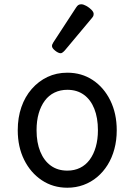

<svg xmlns="http://www.w3.org/2000/svg" viewBox="-20 -859 629 898"><path d="M295 19Q228 19 175.5 -16Q123 -51 93 -111.5Q63 -172 63 -250Q63 -309 80 -358Q97 -407 128.5 -443Q160 -479 202 -499Q244 -519 295 -519Q362 -519 414 -484.5Q466 -450 496 -389Q526 -328 526 -250Q526 -203 515 -162Q504 -121 483.5 -88Q463 -55 434.5 -31Q406 -7 370.5 6Q335 19 295 19ZM295 -61Q328 -61 354.5 -74Q381 -87 399.5 -112Q418 -137 428 -172Q438 -207 438 -250Q438 -308 421 -350.5Q404 -393 372 -416Q340 -439 295 -439Q262 -439 235 -426Q208 -413 189.5 -388Q171 -363 161 -328.5Q151 -294 151 -250Q151 -192 168.5 -149.5Q186 -107 218 -84Q250 -61 295 -61ZM264 -610Q253 -610 238 -622Q223 -634 223 -644Q223 -647 224 -650Q225 -653 229 -660L336 -824Q341 -832 346.5 -835.5Q352 -839 360 -839Q370 -839 383.5 -831.5Q397 -824 407.5 -813.5Q418 -803 418 -794Q418 -787 415.5 -782.5Q413 -778 406 -770L283 -623Q271 -610 264 -610Z"/></svg>

Font: Playwrite BR
Style: Regular
Weight: 400
Designer: Veronika Burian, José Scaglione
Foundry: TypeTogether
Version: Version 1.002